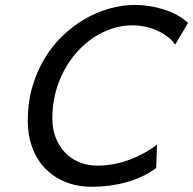

<svg xmlns="http://www.w3.org/2000/svg" viewBox="-20 -730 767 763"><path d="M600.6 -62Q574.2 -42.5 544.2 -28.6Q514.2 -14.6 481.4 -5.6Q448.7 3.4 414.6 7.8Q380.4 12.2 346.2 12.2Q286.1 12.2 238.5 -7.6Q190.9 -27.3 158 -62.3Q125 -97.2 107.7 -145.3Q90.3 -193.4 90.3 -250.5Q90.3 -321.3 107.9 -382.8Q125.5 -444.3 156 -495.6Q186.5 -546.9 227.8 -586.7Q269 -626.5 316.4 -654.1Q363.8 -681.6 415 -696Q466.3 -710.4 516.6 -710.4Q543 -710.4 572 -706.1Q601.1 -701.7 629.4 -692.9Q657.7 -684.1 683.1 -670.4Q708.5 -656.7 727.1 -638.7L676.3 -552.7Q662.6 -571.8 643.3 -585.9Q624 -600.1 601.6 -609.9Q579.1 -619.6 554.7 -624.5Q530.3 -629.4 506.3 -629.4Q465.8 -629.4 426.3 -616.7Q386.7 -604 351.6 -580.6Q316.4 -557.1 286.4 -523.7Q256.3 -490.2 234.4 -449.2Q212.4 -408.2 200.2 -360.4Q188 -312.5 188 -259.8Q188 -217.8 201.2 -183.3Q214.4 -148.9 238.3 -124Q262.2 -99.1 294.9 -85.4Q327.6 -71.8 367.2 -71.8Q400.4 -71.8 433.3 -78.1Q466.3 -84.5 496.6 -95.9Q526.9 -107.4 554.2 -122.6Q581.5 -137.7 604 -155.3Z"/></svg>

Font: Andika New Basic
Style: Italic
Weight: 400
Italic angle: -14°
Designer: Victor Gaultney, Annie Olsen, Julie Remington, Don Collingsworth, Eric Hays
Foundry: SIL International
Version: Version 5.500